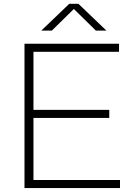

<svg xmlns="http://www.w3.org/2000/svg" viewBox="-20 -964 688 984"><path d="M105.5 0V-740H590V-698.5H151.5V-401H540V-359.5H151.5V-41.5H595V0ZM191.5 -807 335 -944.5H382L525.5 -807H471.5L358.5 -918L245.5 -807Z"/></svg>

Font: Encode Sans Expanded Expanded ExtraLight
Style: Regular
Weight: 200
Width: 7
Designer: Multiple Designers
Foundry: Impallari Type
Version: Version 3.000; ttfautohint (v1.8.3) -l 8 -r 50 -G 200 -x 14 